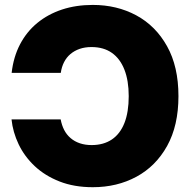

<svg xmlns="http://www.w3.org/2000/svg" viewBox="-20 -758 782 788"><path d="M360.8 10.3Q284.2 10.3 224.4 -13.2Q164.6 -36.6 122.3 -76.4Q80.1 -116.2 56.4 -166Q32.7 -215.8 27.3 -268.1H229Q233.4 -244.1 243.4 -224.6Q253.4 -205.1 269.8 -191.2Q286.1 -177.2 307.9 -169.9Q329.6 -162.6 356 -162.6Q404.8 -162.6 439 -185.5Q473.1 -208.5 490.7 -253.2Q508.3 -297.9 508.3 -363.3Q508.3 -426.8 490.7 -471.9Q473.1 -517.1 439.2 -541Q405.3 -564.9 355.5 -564.9Q328.6 -564.9 306.9 -557.4Q285.2 -549.8 269 -536.1Q252.9 -522.5 242.9 -502.9Q232.9 -483.4 229.5 -459H27.8Q35.2 -524.4 62.3 -576.2Q89.4 -627.9 133.1 -663.8Q176.8 -699.7 234.4 -718.8Q292 -737.8 360.8 -737.8Q459.5 -737.8 539.1 -695.1Q618.7 -652.3 665.5 -568.6Q712.4 -484.9 712.4 -363.3Q712.4 -242.7 666 -159.2Q619.6 -75.7 540 -32.7Q460.4 10.3 360.8 10.3Z"/></svg>

Font: Inter 20pt Black
Style: Regular
Weight: 900
Version: Version 4.001;git-66647c0bb